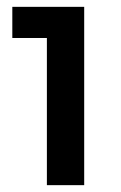

<svg xmlns="http://www.w3.org/2000/svg" viewBox="-20 -765 355 561"><path d="M117 -654H16V-745H226V-224H117Z"/></svg>

Font: Evergrow Sans
Style: Bold
Weight: 700
Foundry: 10Web
Version: Version 1.000